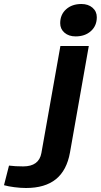

<svg xmlns="http://www.w3.org/2000/svg" viewBox="-169 -730 504 960"><path d="M132 -614Q132 -657 161.5 -683.5Q191 -710 238 -710Q272 -710 293.5 -691.5Q315 -673 315 -644Q315 -601 285.5 -574.5Q256 -548 209 -548Q175 -548 153.5 -566.5Q132 -585 132 -614ZM-149 196 -124 98Q-93 102 -53 102Q26 102 38 35L133 -500H275L181 32Q165 122 110.5 166Q56 210 -39 210Q-66 210 -97 206Q-128 202 -149 196Z"/></svg>

Font: Sarabun ExtraBold
Style: Italic
Weight: 800
Italic angle: -10°
Designer: Suppakit Chalermlarp | Katatrad Co.,Ltd.
Foundry: Cadson Demak Co.,Ltd.
Version: Version 1.000; ttfautohint (v1.6)